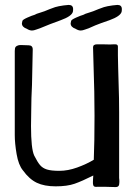

<svg xmlns="http://www.w3.org/2000/svg" viewBox="-20 -751 549 780"><path d="M374 8Q362 9 359.5 3Q357 -3 357.5 -11.5Q358 -20 358 -24L359 -38Q313 -15 283 -4.5Q253 6 206 6Q160 6 129.5 -8.5Q99 -23 73 -59Q55 -81 47.5 -125Q40 -169 40 -202V-376V-544Q40 -556 43.5 -560.5Q47 -565 55 -567Q58 -568 66 -568L96 -567Q113 -567 113 -550L110 -407Q107 -347 107 -309L106 -239Q106 -147 119 -119Q132 -93 142.5 -80.5Q153 -68 170.5 -62.5Q188 -57 221 -57Q256 -57 293.5 -70.5Q331 -84 361 -102Q364 -174 364 -280Q364 -374 360 -486L358 -559Q358 -571 375 -571H396Q404 -571 416 -570.5Q428 -570 443 -571H448Q459 -571 459 -562V-526L460 -478Q465 -319 464 -295V-28Q465 -22 465 -12Q465 0 461.5 4.5Q458 9 449 9Q394 7 374 8ZM89 -634Q69 -641 69 -656Q69 -658 71 -666Q72 -671 91 -679.5Q110 -688 121 -691Q127 -695 143 -699.5Q159 -704 182 -714L204 -722Q217 -726 239 -729L259 -731Q277 -731 277 -714Q277 -707 276 -703Q271 -685 227 -669Q182 -653 142 -636Q138 -635 127.5 -631Q117 -627 110 -627Q100 -627 89 -634ZM287 -634Q267 -641 267 -656Q267 -658 269 -666Q270 -671 289 -679.5Q308 -688 319 -691Q325 -695 341 -699.5Q357 -704 380 -714L402 -722Q415 -726 437 -729L457 -731Q475 -731 475 -714Q475 -707 474 -703Q469 -685 425 -669Q416 -666 392 -657.5Q368 -649 340 -636Q336 -635 325.5 -631Q315 -627 308 -627Q298 -627 287 -634Z"/></svg>

Font: Barriecito
Style: Regular
Weight: 400
Designer: Pablo Cosgaya & Sergio Jiménez
Foundry: Pablo Cosgaya & Sergio Jiménez
Version: Version 1.001